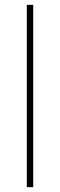

<svg xmlns="http://www.w3.org/2000/svg" viewBox="-20 -770 246 790"><path d="M90.3 -750V0H116.7V-750Z"/></svg>

Font: Vazirmatn Thin
Style: Regular
Weight: 100
Designer: Saber Rastikerdar
Foundry: Saber Rastikerdar
Version: Version 33.003